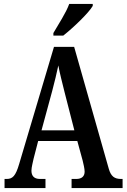

<svg xmlns="http://www.w3.org/2000/svg" viewBox="-20 -951 640 971"><path d="M250 -784V-771H300C352 -812 429 -886 449 -921V-931H330C314 -886 277 -831 250 -784ZM3 0H210V-46H182C151 -46 139 -63 139 -88C139 -106 147 -133 150 -149L173 -238H371L398 -139C402 -122 408 -98 408 -83C408 -59 393 -46 366 -46H342V0H600V-46H592C559 -46 541 -59 530 -98L355 -714H253L77 -122C59 -60 43 -46 14 -46H3ZM190 -292 244 -491C256 -536 267 -582 275 -620C282 -581 294 -536 307 -483L356 -292Z"/></svg>

Font: Noto Serif Lao ExtraCondensed SemiBold
Style: Regular
Weight: 600
Width: 2
Designer: Monotype Design Team
Foundry: Monotype Imaging Inc.
Version: Version 2.003